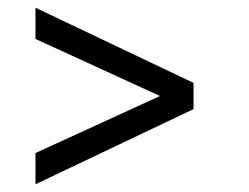

<svg xmlns="http://www.w3.org/2000/svg" viewBox="-20 -517 646 498"><path d="M482 -234V-302L72 -497V-416L395 -268L72 -120V-39Z"/></svg>

Font: Plus Jakarta Sans
Style: Regular
Weight: 400
Designer: Gumpita Rahayu
Foundry: Tokotype
Version: Version 2.071;gftools[0.9.30]